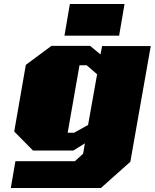

<svg xmlns="http://www.w3.org/2000/svg" viewBox="-20 -752 773 959"><path d="M302 -574 329 -732H602L575 -574ZM34 187 57 53H354L395 16L404 -36L346 0H145L51 -95L109 -428L237 -523H430L482 -480L490 -522H733L631 56L484 187ZM318 -89H350L420 -128L465 -381L413 -426H377Z"/></svg>

Font: Tomorrow ExtraBold
Style: Italic
Weight: 800
Italic angle: -10°
Designer: Tony de Marco, Monica Rizzolli
Foundry: Just in Type
Version: Version 2.002